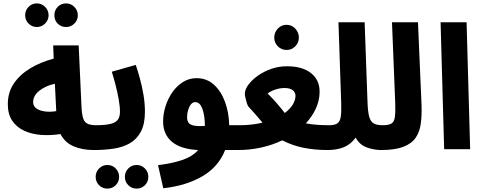

<svg xmlns="http://www.w3.org/2000/svg" viewBox="-20 -878 2843 1130"><path d="M197 -719Q168 -719 148 -739.5Q128 -760 128 -788Q128 -817 148 -837.5Q168 -858 197 -858Q225 -858 245.5 -837.5Q266 -817 266 -788Q266 -760 245.5 -739.5Q225 -719 197 -719ZM369 -719Q339 -719 319.5 -739Q300 -759 300 -788Q300 -817 319.5 -837.5Q339 -858 369 -858Q397 -858 417.5 -837.5Q438 -817 438 -788Q438 -759 417.5 -739Q397 -719 369 -719Z M533 5Q464 5 413 -17Q362 -39 336 -89Q277 -80 222 -84Q167 -88 122.5 -108.5Q78 -129 52 -167.5Q26 -206 26 -265Q26 -335 62 -387.5Q98 -440 159 -476.5Q220 -513 296 -533L293 -611H443L460 -242Q463 -181 480.5 -161Q498 -141 543 -141Q579 -141 596.5 -120Q614 -99 614 -70Q614 -36 592.5 -15.5Q571 5 533 5ZM175 -277Q175 -253 194.5 -239.5Q214 -226 245.5 -222Q277 -218 311 -224L303 -385Q248 -373 211.5 -344Q175 -315 175 -277Z M784 232Q755 232 735 212Q715 192 715 163Q715 134 735 113.5Q755 93 784 93Q813 93 833 113.5Q853 134 853 163Q853 192 833 212Q813 232 784 232ZM612 232Q583 232 563 212Q543 192 543 163Q543 134 563 113.5Q583 93 612 93Q641 93 661 113.5Q681 134 681 163Q681 192 661 212Q641 232 612 232Z M533 5 543 -141Q600 -141 631 -149Q662 -157 674 -174Q686 -191 686 -220Q686 -252 678.5 -294Q671 -336 660 -378.5Q649 -421 638 -456L779 -496Q791 -461 803.5 -415.5Q816 -370 824.5 -319.5Q833 -269 833 -221Q833 -148 809 -103Q785 -58 743.5 -34.5Q702 -11 648 -3Q594 5 533 5Z M941 230 910 94Q992 84 1052 64Q1112 44 1146 5Q1044 0 992 -43.5Q940 -87 940 -163Q940 -207 954 -252Q968 -297 994 -334.5Q1020 -372 1056.5 -395Q1093 -418 1137 -418Q1196 -418 1238 -380.5Q1280 -343 1303.5 -280.5Q1327 -218 1329 -141H1391Q1427 -141 1445 -120.5Q1463 -100 1463 -70Q1463 -35 1443 -15Q1423 5 1382 5H1305Q1266 104 1171 159.5Q1076 215 941 230ZM1081 -189Q1081 -170 1088.5 -157.5Q1096 -145 1118.5 -139.5Q1141 -134 1186 -137Q1185 -202 1170.5 -239.5Q1156 -277 1129 -277Q1114 -277 1103.5 -263.5Q1093 -250 1087 -229.5Q1081 -209 1081 -189Z M1667 -584Q1636 -584 1615 -605.5Q1594 -627 1594 -657Q1594 -687 1615 -709.5Q1636 -732 1667 -732Q1697 -732 1718 -709.5Q1739 -687 1739 -657Q1739 -627 1718 -605.5Q1697 -584 1667 -584Z M1380 5 1390 -141Q1428 -141 1461.5 -145Q1495 -149 1525 -156Q1503 -183 1482.5 -206Q1462 -229 1442 -251Q1438 -255 1433 -270.5Q1428 -286 1424.5 -302.5Q1421 -319 1421 -325Q1421 -351 1441.5 -379Q1462 -407 1497 -432Q1532 -457 1576 -472.5Q1620 -488 1668 -488Q1759 -488 1810 -448Q1861 -408 1861 -338Q1861 -288 1839.5 -240.5Q1818 -193 1780 -152Q1837 -141 1919 -141Q1953 -141 1971 -120.5Q1989 -100 1989 -69Q1989 -36 1967 -15.5Q1945 5 1909 5Q1833 5 1767.5 -8Q1702 -21 1641 -52Q1585 -25 1518.5 -10Q1452 5 1380 5ZM1555 -328Q1583 -300 1608 -271.5Q1633 -243 1656 -213Q1687 -236 1703 -262.5Q1719 -289 1719 -314Q1719 -335 1702.5 -347.5Q1686 -360 1655 -360Q1629 -360 1602.5 -351.5Q1576 -343 1555 -328Z M1907 5 1917 -141Q1949 -141 1965 -151.5Q1981 -162 1985.5 -191Q1990 -220 1988 -275L1972 -747H2126L2143 -276Q2145 -220 2153 -191Q2161 -162 2179.5 -151.5Q2198 -141 2233 -141Q2269 -141 2286.5 -120Q2304 -99 2304 -70Q2304 -36 2283 -15.5Q2262 5 2224 5Q2182 5 2139.5 -10Q2097 -25 2073 -68Q2044 -28 2003.5 -11.5Q1963 5 1907 5Z M2223 5 2233 -141Q2268 -141 2284 -151Q2300 -161 2304 -189.5Q2308 -218 2306 -274L2287 -747H2440L2461 -258Q2463 -199 2456.5 -150.5Q2450 -102 2426.5 -67.5Q2403 -33 2354 -14Q2305 5 2223 5Z M2594 0 2573 -747H2726L2747 0Z"/></svg>

Font: Noto Sans Arabic Cond ExtBd
Style: Regular
Weight: 800
Width: 3
Designer: Monotype Design Team, Nadine Chahine, Nizar Qandah and Khaled Hosny
Foundry: Monotype Imaging Inc.
Version: Version 2.012; ttfautohint (v1.8.4.7-5d5b)